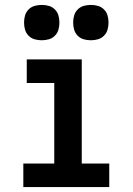

<svg xmlns="http://www.w3.org/2000/svg" viewBox="-20 -762 540 782"><path d="M75 0V-96H201V-424H89V-520H313V-96H425V0ZM350 -598Q335 -598 321 -602Q307 -606 296.5 -616.5Q286 -627 282 -641Q278 -655 278 -670Q278 -685 282 -699Q286 -713 296.5 -723.5Q307 -734 321 -738Q335 -742 350 -742Q365 -742 379 -738Q393 -734 403.5 -723.5Q414 -713 418 -699Q422 -685 422 -670Q422 -655 418 -641Q414 -627 403.5 -616.5Q393 -606 379 -602Q365 -598 350 -598ZM150 -598Q135 -598 121 -602Q107 -606 96.5 -616.5Q86 -627 82 -641Q78 -655 78 -670Q78 -685 82 -699Q86 -713 96.5 -723.5Q107 -734 121 -738Q135 -742 150 -742Q165 -742 179 -738Q193 -734 203.5 -723.5Q214 -713 218 -699Q222 -685 222 -670Q222 -655 218 -641Q214 -627 203.5 -616.5Q193 -606 179 -602Q165 -598 150 -598Z"/></svg>

Font: Zed Mono
Style: Bold
Weight: 700
Monospace: yes
Designer: Belleve Invis
Foundry: Belleve Invis
Version: Version 1.0.0; ttfautohint (v1.8.4)